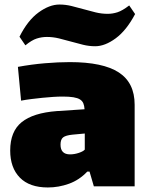

<svg xmlns="http://www.w3.org/2000/svg" viewBox="-20 -822 661 847"><path d="M191 5Q110 5 67.5 -38.5Q25 -82 25 -158Q25 -242 75.5 -283Q126 -324 231 -332L353 -340Q352 -356 347.5 -366.5Q343 -377 332.5 -383.5Q322 -390 303.5 -393Q285 -396 257 -396Q237 -396 214 -394.5Q191 -393 166.5 -390.5Q142 -388 118 -385Q94 -382 73 -378L59 -527Q119 -538 178 -543Q237 -548 288 -548Q434 -548 504 -502.5Q574 -457 574 -360V0H394L375 -65H365Q330 -28 284.5 -11.5Q239 5 191 5ZM289 -141Q308 -141 327.5 -147.5Q347 -154 354 -162V-233L300 -228Q270 -225 258.5 -216Q247 -207 247 -184Q247 -141 289 -141ZM66 -660Q102 -732 150 -767Q198 -802 242 -802Q269 -802 295.5 -795.5Q322 -789 348.5 -781.5Q375 -774 401.5 -767.5Q428 -761 455 -761Q477 -761 498.5 -768Q520 -775 550 -798L576 -760Q538 -688 490.5 -653Q443 -618 400 -618Q373 -618 346.5 -624.5Q320 -631 293.5 -638.5Q267 -646 240.5 -652.5Q214 -659 187 -659Q164 -659 142 -652Q120 -645 92 -622Z"/></svg>

Font: Encode Sans Normal
Style: Black
Weight: 900
Designer: Pablo Impallari, Andres Torresi
Foundry: Pablo Impallari, Andres Torresi
Version: Version 1.000; ttfautohint (v1.00) -l 8 -r 50 -G 200 -x 14 -